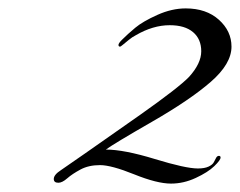

<svg xmlns="http://www.w3.org/2000/svg" viewBox="-20 -906 571 457"><path d="M505 -531Q505 -525 490 -510.5Q475 -496 446 -482.5Q417 -469 387 -469Q354 -469 299.5 -491Q245 -513 218 -513Q191 -513 171.5 -502.5Q152 -492 140 -481.5Q128 -471 119 -471Q108 -471 108 -480Q108 -490 125 -501Q146 -515 314 -633Q406 -698 430 -723Q459 -755 459 -784Q459 -813 439.5 -829.5Q420 -846 384 -846Q344 -846 303 -822Q295 -818 286.5 -811Q278 -804 272.5 -799.5Q267 -795 266 -795Q262 -795 262 -799Q262 -803 270 -811Q284 -825 302 -840Q320 -855 354.5 -870.5Q389 -886 422 -886Q471 -886 501 -859Q531 -832 531 -795Q531 -754 481.5 -711Q432 -668 341.5 -616Q251 -564 232 -550Q275 -550 348.5 -527.5Q422 -505 451 -505Q467 -505 476.5 -509.5Q486 -514 489 -520Q492 -526 494.5 -530.5Q497 -535 501 -535Q505 -535 505 -531Z"/></svg>

Font: Miama Nueva
Style: Medium
Weight: 400
Italic angle: -28°
Version: Version 1.0